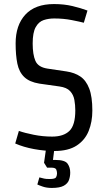

<svg xmlns="http://www.w3.org/2000/svg" viewBox="-20 -732 530 946"><path d="M248 12Q199 12 147.5 2.5Q96 -7 55 -25L73 -87Q101 -77 146 -68Q191 -59 237 -59Q293 -59 322 -87Q351 -115 351 -188Q351 -214 346.5 -239.5Q342 -265 325.5 -283Q309 -301 273 -306L174 -320Q125 -328 99.5 -352.5Q74 -377 65.5 -418.5Q57 -460 57 -518Q57 -608 105 -660Q153 -712 246 -712Q296 -712 337.5 -702Q379 -692 411 -680L393 -620Q374 -625 333.5 -633Q293 -641 247 -641Q219 -641 195 -633Q171 -625 156 -598.5Q141 -572 141 -518Q141 -463 154.5 -432Q168 -401 214 -394L308 -380Q348 -374 376 -355Q404 -336 419.5 -296Q435 -256 435 -187Q435 -132 417 -87Q399 -42 358 -15Q317 12 248 12ZM248 0 241 56H253Q300 56 313 74.5Q326 93 326 118Q326 137 320 154.5Q314 172 294.5 183Q275 194 235 194Q210 194 191 187.5Q172 181 164 177L174 142Q190 146 198 148Q206 150 225 150Q252 150 256.5 141Q261 132 261 122Q261 114 257.5 104Q254 94 232 94H212L197 70L207 0Z"/></svg>

Font: Strait
Style: Regular
Weight: 400
Designer: Eduardo Rodriguez Tunni
Foundry: Eduardo Rodriguez Tunni
Version: Version 1.002; ttfautohint (v1.8.4.7-5d5b);gftools[0.9.23]